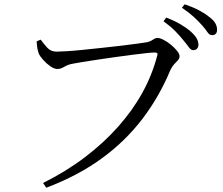

<svg xmlns="http://www.w3.org/2000/svg" viewBox="-20 -832 1040 896"><path d="M181 22Q289 -32 376.5 -98.5Q464 -165 531.5 -241Q599 -317 644.5 -399.5Q690 -482 713 -570Q717 -582 713 -584.5Q709 -587 701 -587Q690 -587 662 -584Q634 -581 595 -576Q556 -571 513.5 -565Q471 -559 431.5 -553Q392 -547 361 -542Q330 -537 316 -534Q296 -530 279.5 -520Q263 -510 248 -510Q233 -510 214.5 -523Q196 -536 181 -553Q166 -570 161 -582Q157 -593 154.5 -606Q152 -619 151 -639L170 -647Q183 -629 200 -610Q217 -591 244 -591Q258 -591 291 -593Q324 -595 368 -599.5Q412 -604 458.5 -609Q505 -614 548 -619Q591 -624 622.5 -628.5Q654 -633 666 -635Q679 -638 686.5 -642.5Q694 -647 700.5 -651Q707 -655 715 -655Q726 -655 743.5 -646Q761 -637 778 -623Q795 -609 806.5 -594.5Q818 -580 818 -570Q818 -559 810 -550.5Q802 -542 792.5 -532Q783 -522 775 -505Q723 -380 644 -276.5Q565 -173 454.5 -92.5Q344 -12 196 44ZM881 -598Q871 -598 861 -612Q851 -626 835 -645Q820 -664 798 -686.5Q776 -709 743 -733L756 -750Q795 -735 823.5 -718Q852 -701 871 -684Q890 -667 898 -652.5Q906 -638 906 -623Q906 -612 899.5 -605Q893 -598 881 -598ZM970 -668Q957 -668 948 -682Q939 -696 922 -715Q905 -734 884.5 -753Q864 -772 829 -796L842 -812Q880 -799 908.5 -784Q937 -769 955 -754Q976 -739 984.5 -724Q993 -709 993 -693Q993 -681 987 -674.5Q981 -668 970 -668Z"/></svg>

Font: Noto Serif TC
Style: Regular
Weight: 400
Designer: Ryoko NISHIZUKA  (kana & ideographs); Frank Grießhammer (Latin, Greek & Cyrillic); Wenlong ZHANG  (bopomofo); Sandoll Co
Foundry: Adobe
Version: Version 2.003-H1;hotconv 1.1.1;makeotfexe 2.6.0